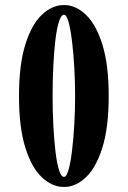

<svg xmlns="http://www.w3.org/2000/svg" viewBox="-20 -731 508 763"><path d="M234.5 12Q187 12 146.2 -26.5Q105.5 -65 80.5 -144.8Q55.5 -224.5 55.5 -349Q55.5 -473.5 80.5 -553.5Q105.5 -633.5 146.2 -672.2Q187 -711 234.5 -711Q281 -711 321.5 -672.2Q362 -633.5 387 -553.5Q412 -473.5 412 -349Q412 -224.5 387 -144.8Q362 -65 321.5 -26.5Q281 12 234.5 12ZM234.5 -28Q244.5 -28 252.5 -56.5Q260.5 -85 266.2 -132Q272 -179 275.2 -235.8Q278.5 -292.5 278.5 -349Q278.5 -405.5 275.2 -462.8Q272 -520 266.2 -567.2Q260.5 -614.5 252.5 -643.5Q244.5 -672.5 234.5 -672.5Q223 -672.5 214.2 -645Q205.5 -617.5 200 -571Q194.5 -524.5 191.8 -466.8Q189 -409 189 -349Q189 -289.5 192 -232Q195 -174.5 200.5 -128.5Q206 -82.5 214.5 -55.2Q223 -28 234.5 -28Z"/></svg>

Font: Imbue Thin 10pt ExtraBold
Style: Regular
Weight: 800
Version: Version 1.102